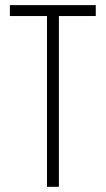

<svg xmlns="http://www.w3.org/2000/svg" viewBox="-20 -720 409 740"><path d="M18.1 -658.2V-700.2H349.1V-658.2H207V0H161.1V-658.2Z"/></svg>

Font: Bebas Neue Book
Style: Regular
Weight: 400
Designer: Ryoichi Tsunekawa
Foundry: Ryoichi Tsunekawa
Version: Version 001.003